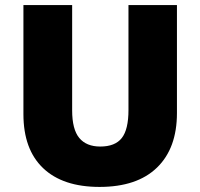

<svg xmlns="http://www.w3.org/2000/svg" viewBox="-20 -734 797 764"><path d="M684.1 -713.9V-284.2Q684.1 -144 604.7 -67.1Q525.4 9.8 376 9.8Q230 9.8 151.6 -64.9Q73.2 -139.6 73.2 -279.8V-713.9H267.1V-294.9Q267.1 -219.2 295.4 -185.1Q323.7 -150.9 378.9 -150.9Q438 -150.9 464.6 -184.8Q491.2 -218.8 491.2 -295.9V-713.9Z"/></svg>

Font: Open Sans ExtBd
Style: Bold
Weight: 800
Foundry: Ascender Corporation
Version: Version 1.10